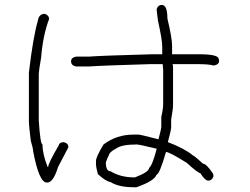

<svg xmlns="http://www.w3.org/2000/svg" viewBox="-20 -661 1040 798"><path d="M652.3 -640.6Q675.8 -640.6 675.8 -584Q695.3 -502.4 695.3 -470.7V-435.5H806.6Q888.7 -435.5 888.7 -416Q890.6 -412.6 890.6 -408.2Q890.6 -392.6 869.1 -388.7H867.2Q849.6 -394.5 798.8 -394.5H697.3L699.2 -384.8V-224.6Q699.2 -207.5 691.4 -164.1V-132.8Q691.4 -120.6 677.7 -70.3Q746.1 -44.4 781.2 -15.6Q790 -11.7 824.2 19.5Q837.9 19.5 865.2 60.5Q867.2 63.5 867.2 72.3Q860.8 89.8 845.7 89.8Q832 89.8 812.5 58.6Q803.2 58.6 755.9 15.6Q684.1 -29.3 669.9 -29.3Q642.6 64.5 630.9 64.5Q622.1 91.3 546.9 117.2H535.2Q473.6 117.2 439.5 95.7Q419.4 92.8 386.7 62.5Q378.9 32.7 378.9 23.4V7.8Q378.9 -8.3 410.2 -60.5Q464.4 -101.6 535.2 -101.6H556.6Q563 -101.6 638.7 -82Q650.4 -127 650.4 -132.8V-175.8Q658.2 -207.5 658.2 -230.5V-371.1L656.2 -394.5H605.5Q405.3 -388.7 351.6 -384.8H296.9Q275.4 -388.2 275.4 -406.2Q275.4 -421.9 296.9 -425.8H351.6Q399.4 -429.7 613.3 -435.5H654.3V-466.8Q654.3 -495.6 636.7 -574.2Q630.9 -617.2 630.9 -623Q637.2 -640.6 652.3 -640.6ZM419.9 13.7Q419.9 50.8 439.5 50.8Q481 76.2 537.1 76.2H541Q599.6 53.7 599.6 37.1Q613.3 26.4 630.9 -41V-43Q558.6 -60.5 548.8 -60.5Q486.8 -60.5 464.8 -44.9Q434.6 -29.8 431.6 -13.7Q427.2 -7.8 419.9 13.7ZM166.5 -603.5Q184.1 -597.2 184.1 -582Q158.7 -515.6 150.9 -421.9Q141.1 -365.2 141.1 -353.5V-160.2Q147.5 -60.5 156.7 -60.5Q156.7 -19.5 178.2 33.2H180.2Q180.2 18.1 225.1 -58.6Q225.1 -67.4 242.7 -70.3Q264.2 -66.9 264.2 -48.8L221.2 33.2Q201.7 97.7 176.3 97.7H174.3Q142.1 97.7 117.7 -33.2Q117.7 -43 107.9 -76.2Q100.1 -138.2 100.1 -158.2V-359.4Q117.7 -508.3 137.2 -574.2Q141.1 -603.5 166.5 -603.5Z"/></svg>

Font: CEF Fonts CJK
Style: Regular
Weight: 400
Designer: PartyBoss (派对大魔王)
Version: Release 2.25